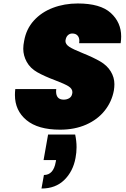

<svg xmlns="http://www.w3.org/2000/svg" viewBox="-20 -740 725 1106"><path d="M326 7Q199 7 132.5 -48Q66 -103 66 -193Q66 -209 68 -227H304Q303 -220 303 -214Q303 -166 347 -166Q365 -166 379 -174.5Q393 -183 396 -201Q397 -205 397 -209Q397 -229 374.5 -243Q352 -257 299 -277Q235 -301 194.5 -324Q154 -347 134 -383.5Q114 -420 114 -459Q114 -480 119 -504Q131 -573 175 -621.5Q219 -670 285 -695Q351 -720 428 -720Q558 -720 618 -665.5Q678 -611 678 -530Q678 -511 675 -491H436Q437 -499 437 -505Q437 -524 426.5 -535.5Q416 -547 396 -547Q382 -547 371.5 -537.5Q361 -528 358 -511Q357 -508 357 -504Q357 -485 379 -470.5Q401 -456 456 -434Q518 -409 557.5 -386Q597 -363 618 -328.5Q639 -294 639 -255Q639 -238 636 -219Q624 -154 583 -102.5Q542 -51 476 -22Q410 7 326 7ZM413 35Q421 72 421 108Q421 139 415 170Q401 247 350.5 296.5Q300 346 219 346L233 268Q288 268 301 193L303 182H231L257 35Z"/></svg>

Font: Fz Poppins Black
Style: Italic
Weight: 900
Italic angle: -10°
Designer: Ninad Kale (Devanagari), Jonny Pinhorn (Latin)
Foundry: Indian Type Foundry
Version: Vit hóa bi Vntype.Com & FontZin.Com